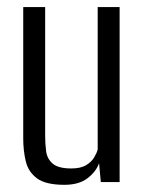

<svg xmlns="http://www.w3.org/2000/svg" viewBox="-20 -515 411 543"><path d="M162.1 7.7Q109.5 7.7 84.8 -10.5Q60.1 -28.7 52.9 -58.8Q45.7 -88.8 45.7 -123.3V-495H107.7V-131.4Q107.7 -108.9 110.4 -87.6Q113.1 -66.3 128.8 -52.4Q144.6 -38.6 181.6 -38.6Q208.1 -38.6 223.2 -47.7Q238.3 -56.7 246 -69.3Q253.6 -81.9 256.3 -92.2V-495H318.3V0H265.1L260.2 -53.6Q251.9 -29.7 227.6 -11Q203.3 7.7 162.1 7.7Z"/></svg>

Font: Alumni Sans Thin
Style: Regular
Weight: 100
Designer: Robert E. Leuschke
Foundry: Robert E. Leuschke
Version: Version 1.018